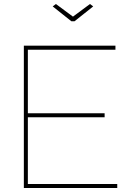

<svg xmlns="http://www.w3.org/2000/svg" viewBox="-20 -938 657 958"><path d="M565 -20V0H99V-710H556V-690H119V-373H502V-353H119V-20ZM259 -918 344 -855 429 -918 445 -906 352 -832H336L243 -906Z"/></svg>

Font: Raleway Thin Thin
Style: Regular
Weight: 250
Version: Version 4.026